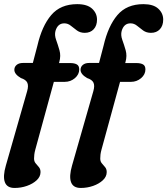

<svg xmlns="http://www.w3.org/2000/svg" viewBox="-31 -744 828 950"><path d="M40 -398.5Q40 -413.5 51.5 -423Q63 -432.5 82.5 -432.5H131.5L154 -518Q176.5 -615.5 222.5 -669.5Q268.5 -723.5 351 -723.5Q400.5 -723.5 424.8 -701Q449 -678.5 449 -647Q449 -617 432.5 -599.2Q416 -581.5 388.5 -581.5Q366 -581.5 349.8 -593.2Q333.5 -605 319.2 -616.8Q305 -628.5 287 -628.5Q254.5 -628.5 243.5 -591Q238 -570.5 246.8 -546.5Q255.5 -522.5 263.2 -495.2Q271 -468 262.5 -437.5L261 -432H316Q337.5 -432 349.2 -425.2Q361 -418.5 361 -400.5Q361 -375.5 339.5 -357.2Q318 -339 289.5 -339H235.5L143.5 -3Q140 10 138.8 20.5Q137.5 31 137.5 40.5Q137.5 55 145.5 64.2Q153.5 73.5 161.5 83Q169.5 92.5 169.5 107.5Q169.5 130 150.5 147.8Q131.5 165.5 102.2 175.8Q73 186 41 186Q3.5 186 -7 157.2Q-17.5 128.5 -2 75L103.5 -293.5Q111 -320 104 -335Q97 -350 72 -358Q40 -377 40 -398.5ZM367.5 -398.5Q367.5 -413.5 379 -423Q390.5 -432.5 410 -432.5H459L481.5 -518Q504 -615.5 550 -669.5Q596 -723.5 678.5 -723.5Q728 -723.5 752.2 -701Q776.5 -678.5 776.5 -647Q776.5 -617 760 -599.2Q743.5 -581.5 716 -581.5Q693.5 -581.5 677.2 -593.2Q661 -605 646.8 -616.8Q632.5 -628.5 614.5 -628.5Q582 -628.5 571 -591Q565.5 -570.5 574.2 -546.5Q583 -522.5 590.8 -495.2Q598.5 -468 590 -437.5L588.5 -432H643.5Q665 -432 676.8 -425.2Q688.5 -418.5 688.5 -400.5Q688.5 -375.5 667 -357.2Q645.5 -339 617 -339H563L471 -3Q467.5 10 466.2 20.5Q465 31 465 40.5Q465 55 473 64.2Q481 73.5 489 83Q497 92.5 497 107.5Q497 130 478 147.8Q459 165.5 429.8 175.8Q400.5 186 368.5 186Q331 186 320.5 157.2Q310 128.5 325.5 75L431 -293.5Q438.5 -320 431.5 -335Q424.5 -350 399.5 -358Q367.5 -377 367.5 -398.5Z"/></svg>

Font: Fraunces 72pt S100 SemiBold
Style: Italic
Weight: 600
Italic angle: -16°
Version: Version 1.000; ttfautohint (v1.8.3)